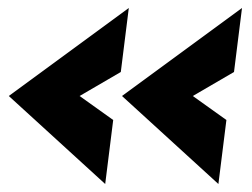

<svg xmlns="http://www.w3.org/2000/svg" viewBox="-20 -492 629 480"><path d="M526 -32 285 -252 585 -472 565 -312 462 -252 546 -192ZM243 -32 2 -252 302 -472 282 -312 179 -252 263 -192Z"/></svg>

Font: Hanken Grotesk Black
Style: Italic
Weight: 900
Italic angle: -8°
Designer: Alfredo Marco Pradil
Foundry: Hanken Design Co.
Version: Version 3.013